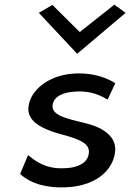

<svg xmlns="http://www.w3.org/2000/svg" viewBox="-20 -799 557 821"><path d="M146 -744 310 -569 517 -744 469 -779 321 -662 204 -778ZM66 -55C116 -10 187 5 258 2C388 -2 462 -69 472 -148C478 -199 447 -230 404 -252C353 -277 278 -282 232 -307C218 -315 202 -327 205 -350C210 -389 254 -404 296 -407C347 -411 391 -403 440 -373L473 -443C419 -478 351 -489 290 -484C181 -475 113 -410 103 -350L101 -335C101 -285 145 -257 202 -237C244 -222 297 -213 331 -193C346 -184 363 -170 360 -144C355 -100 309 -82 262 -80C205 -76 155 -88 100 -136Z"/></svg>

Font: Bluebird
Style: LiObl
Weight: 300
Designer: Jasper
Foundry: Cannot Into Space Fonts
Version: Version 0.98